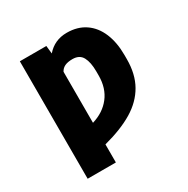

<svg xmlns="http://www.w3.org/2000/svg" viewBox="-165 -685 1010 1030"><g transform="rotate(-30 339.5 -170.0)"><path d="M87.9 -530.3H252L257.3 -481Q305.7 -537.1 381.8 -537.1Q448.2 -537.1 495.1 -505.1Q542 -473.1 566.4 -414.8Q590.8 -356.4 590.8 -278.3V-252.9Q590.8 -161.1 553.7 -95.7Q516.6 -30.3 444.6 13.2Q372.6 56.6 262.7 85.4V197.3H87.9ZM416 -252.9V-278.3Q416 -334.5 398.7 -366.9Q381.3 -399.4 337.9 -399.4Q308.6 -399.4 290.3 -390.9Q272 -382.3 262.7 -364.3V-48.3Q334.5 -69.8 375.2 -122.3Q416 -174.8 416 -252.9Z"/></g></svg>

Font: Pretendard JP Black
Style: Regular
Weight: 900
Designer: Base glyphs from Inter by Rasmus Andersson; Hangeul glyphs from Noto Sans CJK(Source Han Sans) by Jang Soo-young and Kan
Foundry: Kil Hyung-jin
Version: Version 1.309